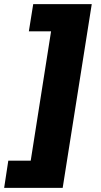

<svg xmlns="http://www.w3.org/2000/svg" viewBox="-69 -725 488 925"><path d="M-49 180 -29 49H79L177 -574H70L91 -705H373L233 180Z"/></svg>

Font: Mulish Black
Style: Italic
Weight: 900
Italic angle: -9°
Designer: Vernon Adams
Foundry: Vernon Adams
Version: Version 3.603; ttfautohint (v1.8.3)